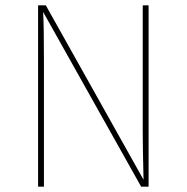

<svg xmlns="http://www.w3.org/2000/svg" viewBox="-20 -701 701 721"><path d="M538 -681V0H510L142 -656Q145 -604 145 -477V0H123V-681H152L519 -26Q516 -146 516 -205V-681Z"/></svg>

Font: FiraGO Thin
Style: Regular
Weight: 100
Designer: bBox Type
Foundry: bBox Type GmbH
Version: Version 1.001;PS 001.001;hotconv 1.0.88;makeotf.lib2.5.64775